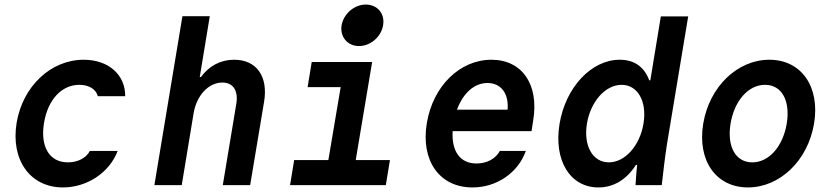

<svg xmlns="http://www.w3.org/2000/svg" viewBox="-20 -812 3640 842"><path d="M374 -150C358 -119 321 -100 278 -100C196 -100 156 -169 173 -273C190 -375 250 -440 328 -440C370 -440 401 -421 409 -390H529C530 -485 455 -550 347 -550C203 -550 80 -434 53 -274C26 -111 112 10 256 10C362 10 460 -55 496 -150Z M657 0H777L829 -315C842 -394 895 -450 955 -450C1003 -450 1026 -414 1016 -355L957 0H1077L1138 -365C1157 -477 1105 -550 1007 -550C947 -550 897 -523 861 -474H856L900 -741H780Z M1252 0H1672L1690 -110H1540L1612 -540H1347L1329 -430H1474L1420 -110H1270ZM1478 -701C1470 -651 1504 -610 1554 -610C1605 -610 1652 -651 1660 -701C1669 -752 1635 -792 1584 -792C1534 -792 1487 -752 1478 -701Z M1965 -237H2311L2318 -282C2345 -441 2270 -550 2135 -550C1997 -550 1879 -435 1852 -273C1824 -108 1907 10 2052 10C2158 10 2252 -54 2286 -150H2172C2154 -116 2115 -95 2070 -95C1997 -95 1960 -149 1965 -237ZM2118 -448C2177 -448 2212 -402 2206 -331H1984C2011 -404 2060 -448 2118 -448Z M2767 0H2882C2889 -63 2897 -129 2905 -180L2998 -740H2878L2832 -460H2827C2806 -518 2762 -550 2698 -550C2574 -550 2461 -430 2434 -270C2407 -109 2480 10 2604 10C2672 10 2728 -25 2769 -89H2774C2771 -60 2769 -32 2767 0ZM2650 -100C2579 -100 2538 -173 2554 -270C2570 -367 2635 -440 2706 -440C2777 -440 2818 -367 2802 -270C2786 -173 2721 -100 2650 -100Z M3260 10C3400 10 3523 -108 3550 -270C3577 -432 3494 -550 3354 -550C3214 -550 3091 -432 3064 -270C3037 -108 3120 10 3260 10ZM3279 -100C3206 -100 3167 -169 3184 -271C3201 -371 3262 -440 3335 -440C3408 -440 3447 -371 3430 -269C3413 -169 3352 -100 3279 -100Z"/></svg>

Font: CommitMono
Style: Bold Italic
Weight: 700
Monospace: yes
Designer: Eigil Nikolajsen
Foundry: Eigil Nikolajsen
Version: Version 1.143